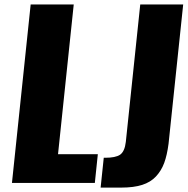

<svg xmlns="http://www.w3.org/2000/svg" viewBox="-20 -830 851 871"><path d="M436.5 21H531.2C568 21 599.2 16.9 624.8 8.8C650.3 0.7 671.2 -12.1 687.5 -29.5C703.8 -47 716.2 -67.4 724.9 -90.8C733.5 -114.3 740.1 -143.2 744.6 -177.7L811 -809.6H616.2L550.8 -186.5C547.5 -157.2 538.7 -137.7 524.4 -127.9C510.7 -118.8 488.3 -114.3 457 -114.3H450.7ZM34.2 0H410.2L423.8 -130.4H243.2L314.5 -809.6H119.1Z"/></svg>

Font: Oswald
Style: Heavy
Weight: 800
Designer: Vernon Adams
Foundry: Vernon Adams
Version: 3.0; ttfautohint (v0.95.6-bc232) -l 8 -r 50 -G 200 -x 0 -w "